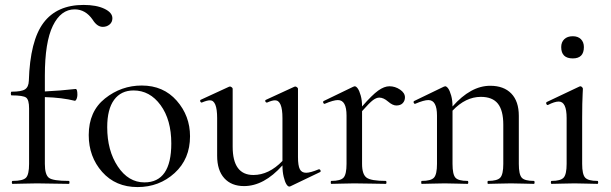

<svg xmlns="http://www.w3.org/2000/svg" viewBox="-20 -746 2478 779"><path d="M319 -726Q371 -726 403.5 -710.5Q436 -695 436 -672Q436 -656 424.5 -646.5Q413 -637 397 -637Q374 -637 356 -666Q327 -708 283 -708Q227 -708 194.5 -641.5Q162 -575 162 -439V-375Q224 -378 287 -385Q294 -385 294 -362Q294 -356 292.5 -350Q291 -344 288.5 -340.5Q286 -337 284 -337Q232 -350 162 -352V-81Q162 -37 178.5 -24.5Q195 -12 259 -12Q262 -12 262 -6Q262 0 259 0Q236 0 193.5 -1Q151 -2 130 -2Q110 -2 76.5 -1Q43 0 31 0Q28 0 28 -6Q28 -12 31 -12Q73 -12 85.5 -25Q98 -38 98 -81V-306Q98 -341 86 -350Q74 -359 27 -359Q24 -359 24 -366.5Q24 -374 27 -374Q67 -374 81.5 -383.5Q96 -393 97 -418Q102 -581 156.5 -653.5Q211 -726 319 -726Z M538 13Q449 13 394.5 -48.5Q340 -110 340 -198Q340 -294 406 -346.5Q472 -399 555 -399Q643 -399 697 -337.5Q751 -276 751 -193Q751 -101 688.5 -44Q626 13 538 13ZM566 -6Q675 -6 675 -164Q675 -260 631.5 -319.5Q588 -379 522 -379Q471 -379 443 -341Q415 -303 415 -230Q415 -135 458 -70.5Q501 -6 566 -6Z M1273 -59Q1276 -60 1278.5 -57.5Q1281 -55 1281 -52Q1281 -49 1279 -48L1158 10Q1156 11 1154 11Q1148 11 1142 1.5Q1136 -8 1131 -28.5Q1126 -49 1126 -75Q1051 9 970 9Q919 9 890 -23Q861 -55 861 -114V-267Q861 -339 832 -339Q820 -339 799 -330Q797 -329 794.5 -331.5Q792 -334 792 -337Q792 -340 794 -341L909 -394L913 -395Q916 -395 920 -392Q924 -389 924 -386V-151Q924 -36 1008 -36Q1071 -36 1126 -93V-267Q1126 -339 1096 -339Q1084 -339 1064 -330Q1061 -329 1058.5 -331.5Q1056 -334 1056 -337Q1056 -340 1059 -341L1174 -394Q1176 -395 1178 -395Q1181 -395 1185 -392Q1189 -389 1189 -386V-109Q1189 -74 1196.5 -59.5Q1204 -45 1222 -45Q1239 -45 1273 -59Z M1560 -396Q1583 -396 1603 -382.5Q1623 -369 1623 -351Q1623 -337 1614 -327.5Q1605 -318 1588 -318Q1573 -318 1554.5 -334Q1536 -350 1519 -350Q1507 -350 1493 -339.5Q1479 -329 1449 -295V-81Q1449 -39 1467 -25.5Q1485 -12 1545 -12Q1548 -12 1548 -6Q1548 0 1545 0Q1530 0 1486.5 -1Q1443 -2 1417 -2Q1398 -2 1366.5 -1Q1335 0 1324 0Q1322 0 1322 -6Q1322 -12 1324 -12Q1362 -12 1374 -25.5Q1386 -39 1386 -81V-277Q1386 -340 1351 -340Q1333 -340 1298 -325Q1295 -324 1293 -326.5Q1291 -329 1291 -332Q1291 -335 1293 -336L1413 -394Q1419 -396 1419 -396Q1425 -396 1431.5 -387Q1438 -378 1443.5 -358.5Q1449 -339 1449 -314Q1490 -361 1514.5 -378.5Q1539 -396 1560 -396Z M2146 -12Q2149 -12 2149 -6Q2149 0 2146 0Q2135 0 2103.5 -1Q2072 -2 2053 -2Q2034 -2 2002.5 -1Q1971 0 1960 0Q1958 0 1958 -6Q1958 -12 1960 -12Q1998 -12 2010 -25.5Q2022 -39 2022 -81V-240Q2022 -298 2000 -325.5Q1978 -353 1931 -353Q1869 -353 1816 -297V-81Q1816 -39 1827.5 -25.5Q1839 -12 1877 -12Q1880 -12 1880 -6Q1880 0 1877 0Q1866 0 1834.5 -1Q1803 -2 1784 -2Q1765 -2 1733.5 -1Q1702 0 1691 0Q1689 0 1689 -6Q1689 -12 1691 -12Q1729 -12 1741 -25.5Q1753 -39 1753 -81V-277Q1753 -340 1718 -340Q1700 -340 1665 -325Q1662 -324 1660 -326.5Q1658 -329 1658 -332Q1658 -335 1660 -336L1780 -394Q1786 -396 1786 -396Q1792 -396 1798.5 -387Q1805 -378 1810.5 -358.5Q1816 -339 1816 -314Q1890 -398 1969 -398Q2024 -398 2054.5 -366.5Q2085 -335 2085 -276V-81Q2085 -39 2096.5 -25.5Q2108 -12 2146 -12Z M2304 -509Q2257 -509 2257 -555Q2257 -575 2269.5 -587Q2282 -599 2304 -599Q2325 -599 2337 -587Q2349 -575 2349 -555Q2349 -509 2304 -509ZM2218 0Q2215 0 2215 -6Q2215 -12 2218 -12Q2255 -12 2267 -25.5Q2279 -39 2279 -81V-267Q2279 -334 2247 -334Q2230 -334 2203 -320Q2201 -319 2198.5 -321.5Q2196 -324 2196 -327.5Q2196 -331 2198 -332L2331 -395L2335 -396Q2338 -396 2341.5 -392.5Q2345 -389 2345 -386Q2345 -382 2344 -366Q2343 -350 2342.5 -323.5Q2342 -297 2342 -268V-81Q2342 -39 2354 -25.5Q2366 -12 2404 -12Q2407 -12 2407 -6Q2407 0 2404 0Q2393 0 2361.5 -1Q2330 -2 2311 -2Q2291 -2 2260 -1Q2229 0 2218 0Z"/></svg>

Font: Cormorant Garamond Book
Style: Regular
Weight: 500
Designer: Christian Thalmann (Catharsis Fonts)
Version: Version 1.000;PS 002.000;hotconv 1.0.88;makeotf.lib2.5.64775